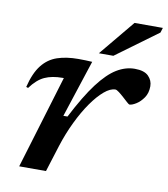

<svg xmlns="http://www.w3.org/2000/svg" viewBox="-82 -798 760 868"><g transform="rotate(10 298.0 -364.5)"><path d="M194 -428H189Q140 -428 106.2 -412.5Q72.5 -397 42.5 -356L33.5 -359Q49.5 -424.5 77.8 -460.5Q106 -496.5 147.5 -510.5Q189 -524.5 244 -524.5Q262 -524.5 276.5 -524Q291 -523.5 307.5 -522.5L221.5 -259.5H240.5Q292.5 -360.5 336.2 -418.2Q380 -476 420.5 -500.5Q461 -525 503 -525Q546.5 -525 566 -505.5Q585.5 -486 585.5 -459Q585.5 -428 570.5 -406.2Q555.5 -384.5 536.8 -373Q518 -361.5 506.5 -361.5Q504 -361.5 494 -370.5Q484 -379.5 472.5 -390Q461 -400.5 449.8 -409Q438.5 -417.5 433 -417.5Q409.5 -417.5 381.8 -394Q354 -370.5 325.2 -329.5Q296.5 -288.5 270.8 -235.2Q245 -182 226 -122.5L187.5 0H64.5ZM330.5 -566 465.5 -729H595.5L588.5 -706.5L397 -566Z"/></g></svg>

Font: Newsreader 6pt Medium
Style: Italic
Weight: 500
Italic angle: -17°
Designer: Hugues Gentile
Foundry: Production Type
Version: Version 1.003; ttfautohint (v1.8.3)